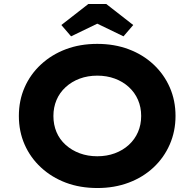

<svg xmlns="http://www.w3.org/2000/svg" viewBox="-20 -937 980 967"><path d="M471 10Q383 10 311.5 -17Q240 -44 186.5 -93.5Q133 -143 104 -209Q75 -275 75 -353Q75 -431 104 -497Q133 -563 186.5 -612.5Q240 -662 311.5 -689Q383 -716 470 -716Q556 -716 628 -689Q700 -662 753 -612.5Q806 -563 835 -497Q864 -431 864 -353Q864 -276 835 -209.5Q806 -143 753 -93.5Q700 -44 628 -17Q556 10 471 10ZM470 -150Q518 -150 558.5 -165Q599 -180 629 -207.5Q659 -235 675 -272Q691 -309 691 -353Q691 -397 675 -434Q659 -471 629 -498.5Q599 -526 558.5 -541Q518 -556 470 -556Q422 -556 381.5 -541Q341 -526 310.5 -498Q280 -470 264.5 -433Q249 -396 249 -353Q249 -309 264.5 -272Q280 -235 310.5 -207.5Q341 -180 381.5 -165Q422 -150 470 -150ZM338 -754 289 -811 425 -917H515L651 -811L602 -754L455 -825H485Z"/></svg>

Font: Lexend Exa
Style: Bold
Weight: 700
Designer: Bonnie Shaver-Troup, Thomas Jockin
Foundry: Lexend
Version: Version 1.007